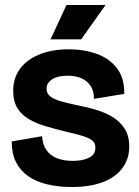

<svg xmlns="http://www.w3.org/2000/svg" viewBox="-20 -737 560 771"><path d="M267 14Q215 14 170.5 3.5Q126 -7 94 -29Q62 -51 44.5 -85.5Q27 -120 27 -169L149 -190Q151 -157 166 -135Q181 -113 208 -102Q235 -91 273 -91Q313 -91 338 -104Q363 -117 363 -144Q363 -162 351.5 -172Q340 -182 315 -190Q290 -198 250 -207Q205 -218 165.5 -229.5Q126 -241 96 -258.5Q66 -276 49.5 -303.5Q33 -331 33 -372Q33 -424 60.5 -461Q88 -498 138.5 -518.5Q189 -539 256 -539Q318 -539 369 -520.5Q420 -502 450 -462.5Q480 -423 479 -360L357 -340Q358 -370 344.5 -391Q331 -412 307.5 -422.5Q284 -433 251 -433Q212 -433 189.5 -418.5Q167 -404 167 -381Q167 -362 181 -350.5Q195 -339 222 -331Q249 -323 288 -315Q324 -308 361 -297.5Q398 -287 429 -269Q460 -251 479.5 -222Q499 -193 499 -148Q499 -99 471.5 -62Q444 -25 392.5 -5.5Q341 14 267 14ZM306 -579H183L247 -717H404Z"/></svg>

Font: Bricolage Grotesque 72pt
Style: Bold
Weight: 700
Designer: Mathieu Triay
Foundry: Atelier Triay
Version: Version 1.001;gftools[0.9.33.dev8+g029e19f]